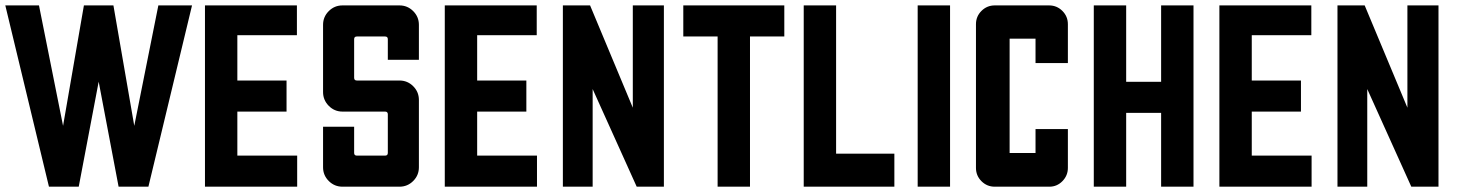

<svg xmlns="http://www.w3.org/2000/svg" viewBox="-20 -704 5493 724"><path d="M486.3 -229.5 577.1 -683.6H704.1L539.6 0H427.2L352.1 -396L276.9 0H164.6L0 -683.6H127L217.8 -229.5L296.4 -683.6H407.7Z M752.9 0V-683.6H1099.6V-571.3H875V-400.4H1060.5V-283.2H875V-117.2H1100.6V0Z M1198.2 -73.2V-226.1H1315.4V-127.4Q1315.4 -117.2 1325.7 -117.2H1432.1Q1442.4 -117.2 1442.4 -127.4V-272.9Q1442.4 -283.2 1432.1 -283.2H1271.5Q1241.2 -283.2 1219.7 -304.9Q1198.2 -326.7 1198.2 -356.9V-610.4Q1198.2 -640.6 1219.7 -662.1Q1241.2 -683.6 1271.5 -683.6H1486.3Q1516.6 -683.6 1538.1 -662.1Q1559.6 -640.6 1559.6 -610.4V-478.5H1442.4V-556.2Q1442.4 -566.4 1432.1 -566.4H1325.7Q1315.4 -566.4 1315.4 -556.2V-410.6Q1315.4 -400.4 1325.7 -400.4H1486.3Q1516.6 -400.4 1538.1 -378.9Q1559.6 -357.4 1559.6 -327.1V-73.2Q1559.6 -43 1538.1 -21.5Q1516.6 0 1486.3 0H1271.5Q1241.2 0 1219.7 -21.5Q1198.2 -43 1198.2 -73.2Z M1657.2 0V-683.6H2003.9V-571.3H1779.3V-400.4H1964.8V-283.2H1779.3V-117.2H2004.9V0Z M2366.2 -297.9V-683.6H2483.4V0H2380.9L2214.8 -368.2V0H2102.5V-683.6H2205.1Z M2686 0V-566.4H2556.6V-683.6H2937.5V-566.4H2808.1V0Z M3132.8 -124.5H3352.5V0H3010.7V-683.6H3132.8Z M3440.4 -683.6H3562.5V0H3440.4Z M3660.2 -70.8V-612.8Q3660.2 -642.1 3680.9 -662.8Q3701.7 -683.6 3731 -683.6H3936Q3965.3 -683.6 3986.1 -662.8Q4006.8 -642.1 4006.8 -612.8V-466.3H3884.8V-558.1H3787.1V-127H3884.8V-217.3H4006.8V-70.8Q4006.8 -42 3986.3 -21Q3965.8 0 3937 0H3731Q3701.7 0 3680.9 -20.8Q3660.2 -41.5 3660.2 -70.8Z M4226.6 0H4104.5V-683.6H4226.6V-395.5H4358.4V-683.6H4480.5V0H4358.4V-278.3H4226.6Z M4578.1 0V-683.6H4924.8V-571.3H4700.2V-400.4H4885.7V-283.2H4700.2V-117.2H4925.8V0Z M5287.1 -297.9V-683.6H5404.3V0H5301.8L5135.7 -368.2V0H5023.4V-683.6H5126Z"/></svg>

Font: California Gothic
Style: Regular
Weight: 400
Version: Version 2.2;